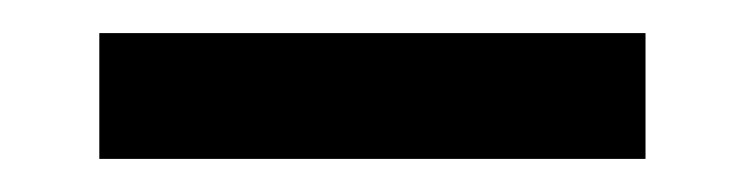

<svg xmlns="http://www.w3.org/2000/svg" viewBox="-20 -684 450 116"><path d="M40 -588V-664H370V-588Z"/></svg>

Font: Platypi Medium
Style: Regular
Weight: 500
Designer: David Sargent
Foundry: Bolt Cutter Type
Version: Version 1.200; ttfautohint (v1.8.4.7-5d5b)